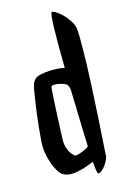

<svg xmlns="http://www.w3.org/2000/svg" viewBox="-116 -804 561 862"><g transform="rotate(-15 164.0 -373.0)"><path d="M305.7 -646.5Q308.6 -623 307.6 -552.7Q307.6 -522.5 306.2 -479.5Q304.7 -436.5 301.8 -376.5Q298.8 -316.4 294.4 -237.8Q290 -159.2 283.2 -59.6Q281.2 -49.8 274.9 -38.1Q268.6 -26.4 260.7 -16.6Q252.9 -6.8 244.1 -0.5Q235.4 5.9 228.5 3.9Q226.6 2.9 224.1 -11.7Q221.7 -26.4 219.7 -52.7Q175.8 -33.2 136.7 -26.4Q97.7 -19.5 73.2 -35.2Q63.5 -41 54.2 -56.2Q44.9 -71.3 37.1 -91.8Q29.3 -112.3 24.4 -135.3Q19.5 -158.2 19.5 -178.7Q19.5 -193.4 21.5 -217.8Q23.4 -242.2 26.4 -271Q29.3 -299.8 33.2 -329.6Q37.1 -359.4 41 -384.8Q44.9 -410.2 47.9 -427.7Q50.8 -445.3 52.7 -449.2Q54.7 -460.9 60.1 -468.8Q65.4 -476.6 69.3 -480.5Q79.1 -488.3 98.1 -492.2Q117.2 -496.1 138.2 -497.1Q159.2 -498 177.7 -496.6Q196.3 -495.1 205.1 -492.2H207Q205.1 -613.3 207 -678.7Q209 -744.1 214.8 -749Q218.8 -752 232.4 -744.1Q246.1 -736.3 261.2 -721.7Q276.4 -707 289.6 -687Q302.7 -667 305.7 -646.5ZM157.2 -99.6Q170.9 -102.5 182.1 -106.9Q193.4 -111.3 201.2 -115.2Q210 -119.1 215.8 -125Q214.8 -150.4 213.9 -182.1Q212.9 -213.9 211.9 -248Q210.9 -282.2 210 -317.9Q209 -353.5 208 -386.7Q208 -397.5 204.6 -405.3Q201.2 -413.1 196.3 -418Q193.4 -419.9 184.6 -423.3Q175.8 -426.8 164.6 -429.2Q153.3 -431.6 143.1 -431.6Q132.8 -431.6 128.9 -427.7Q127 -426.8 125.5 -408.7Q124 -390.6 122.6 -363.8Q121.1 -336.9 119.6 -305.7Q118.2 -274.4 117.2 -247.1Q116.2 -219.7 115.2 -200.2Q114.3 -180.7 114.3 -178.7Q114.3 -162.1 118.7 -147.5Q123 -132.8 129.9 -121.6Q136.7 -110.4 144.5 -104Q152.3 -97.7 157.2 -99.6Z"/></g></svg>

Font: Jolly Lodger
Style: Regular
Weight: 400
Designer: Stuart Sandler
Foundry: Font Diner, Inc
Version: Version 1.000